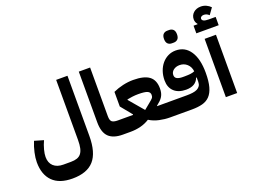

<svg xmlns="http://www.w3.org/2000/svg" viewBox="-160 -1303 2536 1913"><g transform="rotate(-20 1108.5 -347.0)"><path d="M316 240Q177 240 106 168.5Q35 97 35 -34Q35 -79 47.5 -135.5Q60 -192 82 -245L178 -217Q158 -174 146.5 -130Q135 -86 135 -54Q135 9 172.5 43.5Q210 78 276 78H356Q395 78 422 68.5Q449 59 465.5 37.5Q482 16 489.5 -18.5Q497 -53 497 -103V-740H617V-103Q617 74 544 157Q471 240 316 240Z M936 0Q835 0 786 -48Q737 -96 737 -204V-740H857V-224Q857 -179 875 -164.5Q893 -150 937 -150H967V-30L937 0Z M937 -120 967 -150H1097L1099 -155L1002 -274V-429Q1052 -452 1107.5 -464.5Q1163 -477 1216 -477Q1332 -477 1386 -436Q1440 -395 1440 -307Q1440 -280 1435 -259.5Q1430 -239 1419.5 -221.5Q1409 -204 1392.5 -188Q1376 -172 1352 -153L1353 -150H1475V-30L1445 0H1435Q1381 0 1323.5 -12.5Q1266 -25 1220 -54Q1174 -25 1123 -12.5Q1072 0 1018 0H937ZM1098 -308 1228 -155 1289 -205Q1303 -217 1313 -225Q1323 -233 1329 -240.5Q1335 -248 1337.5 -255.5Q1340 -263 1340 -274Q1340 -303 1312.5 -315Q1285 -327 1216 -327Q1185 -327 1153 -323Q1121 -319 1098 -314Z M1445 -120 1475 -150H1669Q1703 -150 1731.5 -154Q1760 -158 1779.5 -168Q1799 -178 1810 -195Q1821 -212 1821 -238V-284H1815Q1786 -205 1682 -205Q1601 -205 1555.5 -247.5Q1510 -290 1510 -365Q1510 -417 1525.5 -461.5Q1541 -506 1568.5 -538.5Q1596 -571 1633.5 -589.5Q1671 -608 1715 -608Q1813 -608 1867.5 -526Q1922 -444 1922 -298Q1922 -207 1906 -149Q1890 -91 1858.5 -58Q1827 -25 1779.5 -12.5Q1732 0 1669 0H1445ZM1713 -335Q1751 -335 1777 -338.5Q1803 -342 1819 -350Q1813 -399 1780.5 -428.5Q1748 -458 1702 -458Q1663 -458 1636.5 -437.5Q1610 -417 1610 -385Q1610 -358 1632 -346.5Q1654 -335 1692 -335ZM1705 -688Q1679 -688 1662.5 -704Q1646 -720 1646 -755Q1646 -790 1662.5 -806Q1679 -822 1705 -822H1725Q1751 -822 1767.5 -806Q1784 -790 1784 -755Q1784 -720 1767.5 -704Q1751 -688 1725 -688Z M2027 -618H2147V0H2027ZM1968 -779H2010L2011 -784Q1991 -806 1991 -837Q1991 -879 2021.5 -906.5Q2052 -934 2100 -934Q2129 -934 2156 -922Q2183 -910 2203 -889L2155 -822Q2131 -846 2100 -846Q2083 -846 2072.5 -838Q2062 -830 2062 -819Q2062 -786 2131 -786H2205V-698H1968Z"/></g></svg>

Font: IBM Plex Sans Arabic
Style: Bold
Weight: 700
Designer: Mike Abbink, Paul van der Laan, Pieter van Rosmalen, Wael Morcos, Khajak Apelian
Foundry: Bold Monday
Version: Version 1.2